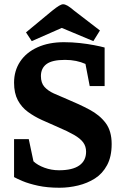

<svg xmlns="http://www.w3.org/2000/svg" viewBox="-20 -864 575 901"><path d="M259 17Q202 17 158.5 7.5Q115 -2 86.5 -14Q58 -26 46 -33V-211H115L137 -107Q156 -89 188.5 -77Q221 -65 257 -65Q320 -65 352 -87.5Q384 -110 384 -152Q384 -177 370.5 -195.5Q357 -214 327.5 -231Q298 -248 251 -268Q214 -284 177.5 -300.5Q141 -317 111 -339Q81 -361 63.5 -394Q46 -427 46 -476Q46 -532 74.5 -575Q103 -618 156 -642Q209 -666 280 -666Q318 -666 354.5 -662Q391 -658 422 -652Q453 -646 471 -641V-460H401L381 -564Q361 -573 337 -578Q313 -583 285 -583Q225 -583 198.5 -563.5Q172 -544 172 -507Q172 -475 188.5 -456.5Q205 -438 232.5 -425.5Q260 -413 294 -399Q352 -375 400 -349.5Q448 -324 476 -286.5Q504 -249 504 -188Q504 -129 482.5 -89Q461 -49 425.5 -26.5Q390 -4 346.5 6.5Q303 17 259 17ZM129 -671 102 -712 224 -813Q245 -830 257 -837Q269 -844 276 -844Q285 -844 296.5 -837.5Q308 -831 328 -814L449 -721L418 -671L270 -733Z"/></svg>

Font: Faustina
Style: Bold
Weight: 700
Designer: Alfonso Garcia
Foundry: http://www.omnibus-type.com
Version: Version 1.200